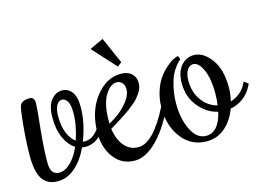

<svg xmlns="http://www.w3.org/2000/svg" viewBox="-89 -726 1214 877"><g transform="rotate(-15 518.0 -287.5)"><path d="M82 -370.1Q82 -352.1 72 -256.6Q62 -161.1 62 -96.2Q62 -63.5 72.8 -49.8Q83.5 -36.1 104 -36.1Q131.3 -36.1 158.4 -63Q185.5 -89.8 203.1 -131.8Q173.8 -149.9 155.5 -189.7Q137.2 -229.5 137.2 -286.1Q137.2 -341.3 158.9 -368.7Q180.7 -396 210.9 -396Q238.8 -396 256.8 -373.5Q274.9 -351.1 274.9 -301.8Q274.9 -227.1 243.2 -145Q244.6 -145 248 -144.5Q251.5 -144 252.9 -144Q300.8 -144 334 -210L338.9 -220.2L358.9 -205.1L354 -194.8Q335 -157.7 307.6 -138.4Q280.3 -119.1 250 -119.1Q238.8 -119.1 232.9 -121.1Q209 -67.9 170.9 -33.9Q132.8 0 86.9 0Q65.4 0 49.6 -6.3Q33.7 -12.7 20 -28.3Q6.3 -43.9 -0.7 -73.2Q-7.8 -102.5 -7.8 -145Q-7.8 -205.1 -0.2 -287.1Q7.3 -369.1 14.2 -380.9Q24.9 -399.9 60.1 -399.9Q82 -399.9 82 -370.1ZM164.1 -284.2Q164.1 -239.3 177.5 -206.5Q190.9 -173.8 212.9 -158.2Q235.8 -224.6 235.8 -285.2Q235.8 -321.8 225.6 -338.4Q215.3 -355 200.2 -355Q185.1 -355 174.6 -337.9Q164.1 -320.8 164.1 -284.2Z M482.9 -55.2Q554.2 -55.2 631.8 -210L636.7 -220.2L656.7 -205.1L651.9 -194.8Q601.6 -94.7 550.5 -47.4Q499.5 0 451.7 0Q390.1 0 354 -47.9Q317.9 -95.7 317.9 -165Q317.9 -266.6 369.6 -333.3Q421.4 -399.9 489.7 -399.9Q522.5 -399.9 540.8 -383.1Q559.1 -366.2 559.1 -339.8Q559.1 -327.6 555.9 -316.2Q552.7 -304.7 544.2 -292.7Q535.6 -280.8 528.8 -272Q522 -263.2 505.9 -250.2Q489.7 -237.3 481 -230.5Q472.2 -223.6 450 -209.2Q427.7 -194.8 418.7 -189.2Q409.7 -183.6 383.8 -168Q391.1 -116.2 417 -85.7Q442.9 -55.2 482.9 -55.2ZM498 -325.2Q498 -344.2 487.8 -355.7Q477.5 -367.2 461.9 -367.2Q431.6 -367.2 406.7 -325.7Q381.8 -284.2 381.8 -204.1V-192.9Q407.2 -206.5 432.1 -225.8Q457 -245.1 477.5 -272.7Q498 -300.3 498 -325.2ZM506.8 -450.2 486.8 -435.1 386.7 -544.9 451.7 -575.2Z M1023.9 -220.2 1043.9 -205.1 1038.6 -194.8Q1022.5 -162.6 995.1 -142.3Q967.8 -122.1 934.6 -116.2Q915.5 -64 878.7 -32Q841.8 0 792 0Q718.8 0 674.3 -57.6Q629.9 -115.2 629.9 -200.2Q629.9 -240.7 641.4 -276.9Q652.8 -313 669.7 -336.7Q686.5 -360.4 706.1 -377.4Q725.6 -394.5 740.7 -402.3Q755.9 -410.2 764.6 -410.2L771 -393.1Q768.1 -391.1 763.2 -387.2Q758.3 -383.3 746.1 -367.7Q733.9 -352.1 724.6 -332.3Q715.3 -312.5 707.5 -277.1Q699.7 -241.7 699.7 -200.2Q699.7 -128.9 725.8 -76.9Q752 -24.9 794.9 -24.9Q854.5 -24.9 876 -117.2Q823.2 -128.9 785.9 -175Q748.5 -221.2 748.5 -285.2Q748.5 -337.4 773.2 -366.7Q797.9 -396 834 -396Q878.9 -396 915.3 -347.2Q951.7 -298.3 951.7 -213.9Q951.7 -181.6 943.8 -147.9Q995.1 -163.6 1018.6 -210ZM780.8 -289.1Q780.8 -233.4 809.6 -194.8Q838.4 -156.2 880.9 -146Q884.8 -169.9 884.8 -205.1Q884.8 -272.5 865.7 -314.7Q846.7 -356.9 820.8 -356.9Q803.7 -356.9 792.2 -338.6Q780.8 -320.3 780.8 -289.1Z"/></g></svg>

Font: Rochester
Style: Regular
Weight: 400
Designer: Gillian Fisher
Foundry: Font Diner, Inc DBA Sideshow
Version: Version 1.005